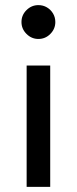

<svg xmlns="http://www.w3.org/2000/svg" viewBox="-20 -540 300 751"><path d="M84.2 190.8V-283.6H176.4V190.8ZM130.2 -520Q148.6 -520 163.6 -511.1Q178.6 -502.2 187.5 -487.2Q196.4 -472.2 196.4 -453.8Q196.4 -427 176.9 -407.3Q157.4 -387.6 130.2 -387.6Q103.4 -387.6 83.7 -407.3Q64 -427 64 -453.8Q64 -481 83.7 -500.5Q103.4 -520 130.2 -520Z"/></svg>

Font: MuseoModerno Thin
Style: Regular
Weight: 100
Designer: Pablo Cosgaya, Héctor Gatti, Marcela Romero, and the Authors of The MuseoModerno Project.
Foundry: Omnibus-Type Team
Version: Version 1.003